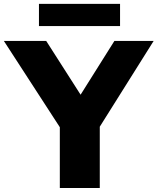

<svg xmlns="http://www.w3.org/2000/svg" viewBox="-48 -946 794 966"><path d="M253 0V-306L-28.5 -740H184.5L357.5 -469.5L527.5 -740H725L454 -308.5V0ZM148 -815V-926.5H556V-815Z"/></svg>

Font: Encode Sans SemiExpanded SemiExpanded ExtraBold
Style: Regular
Weight: 800
Width: 6
Designer: Multiple Designers
Foundry: Impallari Type
Version: Version 3.000; ttfautohint (v1.8.3) -l 8 -r 50 -G 200 -x 14 